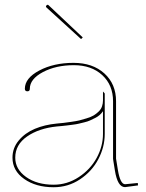

<svg xmlns="http://www.w3.org/2000/svg" viewBox="-20 -788 615 811"><path d="M329.6 -629.9 322.3 -623 175.8 -756.8Q171.9 -760.7 176.8 -765.6Q181.2 -770 185.5 -765.6ZM562 -15.1 563 -4.9 508.3 2.4H507.8Q476.6 2.4 465.3 -67.9Q464.4 -73.2 462.4 -85.9Q460.4 -98.6 459 -106.9Q457.5 -115.2 457.5 -117.2V-360.4Q457.5 -428.7 411.9 -470.7Q366.2 -512.7 292 -512.7Q216.3 -512.7 161.1 -483.4Q106 -454.1 106 -413.1Q106 -402.3 95.7 -402.3Q85 -402.3 85 -413.1Q85 -458 146 -490.2Q207 -522.5 290.5 -522.5Q371.6 -522.5 420.9 -477.8Q470.2 -433.1 470.2 -360.4V-117.7L478 -69.8Q487.8 -10.3 508.3 -9.8ZM415 -318.4Q409.2 -309.6 400.9 -302.2Q392.6 -294.9 381.1 -289.3Q369.6 -283.7 360.4 -279.3Q351.1 -274.9 335.7 -271.2Q320.3 -267.6 311.8 -265.4Q303.2 -263.2 285.6 -261Q268.1 -258.8 262.7 -258.1Q257.3 -257.3 239.7 -255.6Q222.2 -253.9 220.7 -253.9Q144 -246.1 94.2 -211.4Q44.4 -176.8 44.4 -122.1Q44.4 -73.2 90.1 -40.5Q135.7 -7.8 206.5 -7.8Q263.7 -7.8 312.5 -39.8Q361.3 -71.8 388.2 -120.8Q415 -169.9 415 -222.7ZM415 -401.4 422.4 -393.1V-222.7Q422.4 -167 395.3 -115.5Q368.2 -64 317.9 -30.5Q267.6 2.9 206.5 2.9Q131.8 2.9 82.3 -32Q32.7 -66.9 32.7 -122.1Q32.7 -163.1 59.3 -194.8Q85.9 -226.6 127.2 -243.9Q168.5 -261.2 219.7 -266.1Q240.7 -268.1 249 -269Q257.3 -270 280 -273.2Q302.7 -276.4 314.7 -279.3Q326.7 -282.2 345.7 -288.1Q364.7 -293.9 375.7 -300.5Q386.7 -307.1 397 -317.1Q407.2 -327.1 411.1 -339.4Q415 -351.1 415 -363.8Z"/></svg>

Font: ZnikomitNo25
Style: Regular
Weight: 100
Designer: gluk
Foundry: gluk
Version: Version 0.56